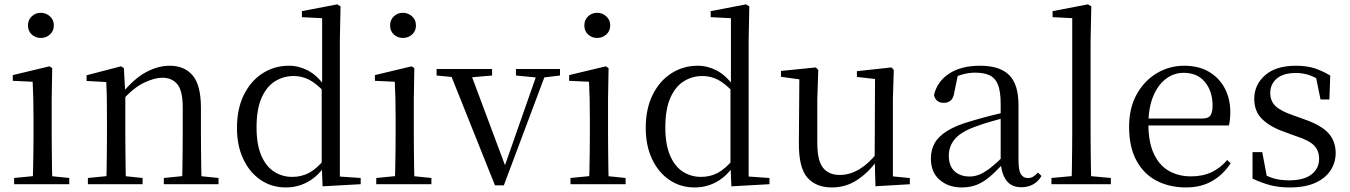

<svg xmlns="http://www.w3.org/2000/svg" viewBox="-20 -825 6049 860"><path d="M43.3 0V-27.8L153.1 -38.6H184.5L290.3 -27.8V0ZM126.3 0Q127.3 -24.4 128.2 -65.3Q129.1 -106.3 129.6 -150.7Q130.1 -195.1 130.1 -228.5V-288.8Q130.1 -339.6 129.2 -380.6Q128.3 -421.6 126.3 -458.9L37.3 -463V-488.6L201.7 -528L213.9 -519.8L211.5 -380.2V-228.5Q211.5 -195.1 212 -150.7Q212.5 -106.3 213.1 -65.3Q213.7 -24.4 214.7 0ZM162.8 -655Q138.9 -655 122.1 -670.5Q105.3 -686 105.3 -711.1Q105.3 -735.9 122.1 -751.8Q138.9 -767.7 162.8 -767.7Q186.2 -767.7 203.7 -751.8Q221.2 -735.9 221.2 -711.1Q221.2 -686 203.7 -670.5Q186.2 -655 162.8 -655Z M373.7 0V-27.8L482.4 -38.6H514.8L618.7 -27.8V0ZM455.9 0Q457.1 -24.4 457.6 -65.3Q458.1 -106.3 458.6 -150.7Q459.1 -195.1 459.1 -228.5V-289.4Q459.1 -340.8 458.5 -380.8Q457.9 -420.7 455.9 -457.5L367.8 -462.4V-487.9L521.9 -528L534.9 -519.8L541.3 -403.1V-401.7V-228.5Q541.3 -195.1 541.8 -150.7Q542.3 -106.3 542.8 -65.3Q543.3 -24.4 544.3 0ZM713.8 0V-27.8L821.3 -38.6H854.3L958.8 -27.8V0ZM795.5 0Q796.5 -24.4 797 -64.8Q797.5 -105.3 798 -149.7Q798.5 -194.1 798.5 -228.5V-344.3Q798.5 -418.1 774.4 -447.5Q750.3 -476.9 706.6 -476.9Q672.9 -476.9 625.8 -454.8Q578.6 -432.7 524.2 -372.4L515.7 -406H525.8Q580.4 -472.9 634.1 -501.7Q687.9 -530.6 740.5 -530.6Q806 -530.6 843 -487.1Q880 -443.5 880 -342.4V-228.5Q880 -194.1 880.5 -149.7Q881 -105.3 881.6 -64.8Q882.2 -24.4 883.2 0Z M1260.4 14.6Q1197 14.6 1147.4 -19Q1097.9 -52.6 1069.7 -112.6Q1041.4 -172.7 1041.4 -251.6Q1041.4 -337.9 1072.4 -400.3Q1103.3 -462.8 1156.3 -496.7Q1209.2 -530.6 1274.4 -530.6Q1318.2 -530.6 1359.3 -509.2Q1400.5 -487.7 1436.7 -437.5H1446.5L1433.8 -411.3Q1398.2 -450.3 1365.6 -467.4Q1333 -484.5 1295.8 -484.5Q1249.9 -484.5 1212 -461.1Q1174.2 -437.6 1151.7 -386.9Q1129.1 -336.1 1129.1 -253.7Q1129.1 -178.2 1150.2 -128.9Q1171.2 -79.6 1207.6 -56.1Q1244.1 -32.7 1289.2 -32.7Q1330.2 -32.7 1364 -50.6Q1397.7 -68.5 1432.4 -110.2L1444.9 -82.4H1435.5Q1401.7 -33.4 1357.1 -9.4Q1312.5 14.6 1260.4 14.6ZM1425 9.6 1420.9 -88.8V-91.6V-430.7L1422.9 -440.3V-743.5L1332.3 -748.1V-775.1L1490.5 -805.5L1505.3 -796.5L1502.3 -644.4V-34.2L1595.6 -27.8V0Z M1665.3 0V-27.8L1775.1 -38.6H1806.5L1912.3 -27.8V0ZM1748.3 0Q1749.3 -24.4 1750.2 -65.3Q1751.1 -106.3 1751.6 -150.7Q1752.1 -195.1 1752.1 -228.5V-288.8Q1752.1 -339.6 1751.2 -380.6Q1750.3 -421.6 1748.3 -458.9L1659.3 -463V-488.6L1823.7 -528L1835.9 -519.8L1833.5 -380.2V-228.5Q1833.5 -195.1 1834 -150.7Q1834.5 -106.3 1835.1 -65.3Q1835.7 -24.4 1836.7 0ZM1784.8 -655Q1760.9 -655 1744.1 -670.5Q1727.3 -686 1727.3 -711.1Q1727.3 -735.9 1744.1 -751.8Q1760.9 -767.7 1784.8 -767.7Q1808.2 -767.7 1825.7 -751.8Q1843.2 -735.9 1843.2 -711.1Q1843.2 -686 1825.7 -670.5Q1808.2 -655 1784.8 -655Z M2197 5.2 1988.6 -516H2080.9L2250.1 -63.1H2233.4L2238.7 -75.8L2393 -516H2432.3L2236.8 5.2ZM1935.6 -486.8V-516H2184.1V-486.8L2074.8 -477.1H2034.2ZM2291 -486.8V-516H2488.3V-486.8L2407.3 -477.1H2390.1Z M2535.3 0V-27.8L2645.1 -38.6H2676.5L2782.3 -27.8V0ZM2618.3 0Q2619.3 -24.4 2620.2 -65.3Q2621.1 -106.3 2621.6 -150.7Q2622.1 -195.1 2622.1 -228.5V-288.8Q2622.1 -339.6 2621.2 -380.6Q2620.3 -421.6 2618.3 -458.9L2529.3 -463V-488.6L2693.7 -528L2705.9 -519.8L2703.5 -380.2V-228.5Q2703.5 -195.1 2704 -150.7Q2704.5 -106.3 2705.1 -65.3Q2705.7 -24.4 2706.7 0ZM2654.8 -655Q2630.9 -655 2614.1 -670.5Q2597.3 -686 2597.3 -711.1Q2597.3 -735.9 2614.1 -751.8Q2630.9 -767.7 2654.8 -767.7Q2678.2 -767.7 2695.7 -751.8Q2713.2 -735.9 2713.2 -711.1Q2713.2 -686 2695.7 -670.5Q2678.2 -655 2654.8 -655Z M3091.4 14.6Q3028 14.6 2978.4 -19Q2928.9 -52.6 2900.7 -112.6Q2872.4 -172.7 2872.4 -251.6Q2872.4 -337.9 2903.4 -400.3Q2934.3 -462.8 2987.3 -496.7Q3040.2 -530.6 3105.4 -530.6Q3149.2 -530.6 3190.3 -509.2Q3231.5 -487.7 3267.7 -437.5H3277.5L3264.8 -411.3Q3229.2 -450.3 3196.6 -467.4Q3164 -484.5 3126.8 -484.5Q3080.9 -484.5 3043 -461.1Q3005.2 -437.6 2982.7 -386.9Q2960.1 -336.1 2960.1 -253.7Q2960.1 -178.2 2981.2 -128.9Q3002.2 -79.6 3038.6 -56.1Q3075.1 -32.7 3120.2 -32.7Q3161.2 -32.7 3195 -50.6Q3228.7 -68.5 3263.4 -110.2L3275.9 -82.4H3266.5Q3232.7 -33.4 3188.1 -9.4Q3143.5 14.6 3091.4 14.6ZM3256 9.6 3251.9 -88.8V-91.6V-430.7L3253.9 -440.3V-743.5L3163.3 -748.1V-775.1L3321.5 -805.5L3336.3 -796.5L3333.3 -644.4V-34.2L3426.6 -27.8V0Z M3705.9 14.6Q3634.8 14.6 3596.1 -29.8Q3557.3 -74.2 3558.3 -185.8L3560.5 -483.7L3582.7 -466.6L3478.1 -481V-507.3L3634.5 -523L3645.2 -511.5L3640.8 -380.4V-185.1Q3640.8 -105.3 3666.6 -73.3Q3692.4 -41.4 3741.3 -41.4Q3787.8 -41.4 3831.1 -68.1Q3874.4 -94.9 3909.9 -141.8L3933.1 -103H3906.7Q3868.1 -51 3818.2 -18.2Q3768.3 14.6 3705.9 14.6ZM3901.4 9.3 3897.8 -114.1V-115.5L3899.4 -471.2L3818.2 -480.3V-506.2L3973.2 -523L3983.4 -511.5L3979.4 -380.4V-35L4055.3 -27.4V0.2Z M4287.7 14.6Q4228.5 14.6 4189.1 -19.1Q4149.6 -52.8 4149.6 -115.1Q4149.6 -153.9 4166.8 -184.3Q4183.9 -214.6 4223.4 -239Q4262.9 -263.5 4328.9 -282.3Q4370.8 -294.9 4416.8 -306.7Q4462.8 -318.5 4502.8 -327.7V-303.3Q4462.8 -293.3 4421.7 -281.5Q4380.6 -269.7 4346.6 -257Q4283.3 -233.6 4256.6 -201.7Q4229.9 -169.7 4229.9 -128.2Q4229.9 -81.6 4255.5 -58Q4281.2 -34.4 4323.1 -34.4Q4345.6 -34.4 4367.6 -43.3Q4389.6 -52.2 4417.7 -74.2Q4445.7 -96.3 4483.8 -134.4L4492.5 -87.1H4468.9Q4437.7 -53.7 4410.5 -31.1Q4383.2 -8.4 4354.1 3.1Q4325 14.6 4287.7 14.6ZM4554.8 13.6Q4510.1 13.6 4487.8 -16.6Q4465.5 -46.7 4462.2 -99.7V-103.3V-359Q4462.2 -415 4450.1 -445.3Q4437.9 -475.6 4412.7 -487.6Q4387.6 -499.6 4348 -499.6Q4319.3 -499.6 4290.1 -491.4Q4260.9 -483.2 4227.7 -464.7L4271.2 -491.9L4254.8 -412.7Q4251.2 -386 4238.7 -375.2Q4226.1 -364.3 4207.4 -364.3Q4171.2 -364.3 4163.5 -399.7Q4178.4 -461 4232.1 -495.8Q4285.8 -530.6 4370.2 -530.6Q4457.5 -530.6 4499.8 -489.2Q4542 -447.8 4542 -354.6V-107.7Q4542 -60.8 4553.1 -44.2Q4564.1 -27.5 4584.4 -27.5Q4597 -27.5 4607 -33.2Q4617 -38.8 4629.4 -52.1L4645.1 -36.7Q4629.2 -10.7 4606.6 1.4Q4584 13.6 4554.8 13.6Z M4689.6 0V-27.8L4806.5 -38.6H4838.1L4955.7 -27.8V0ZM4779.7 0Q4780.7 -31.5 4781.2 -70.8Q4781.7 -110.1 4782.2 -151.5Q4782.7 -192.9 4782.7 -228.5V-743.7L4694.7 -748.1V-775.1L4853.1 -805.5L4868.1 -796.5L4864.9 -641V-228.5Q4864.9 -192.9 4865.4 -151.5Q4865.9 -110.1 4866.5 -70.8Q4867.1 -31.5 4868.1 0Z M5292.3 14.6Q5218.5 14.6 5160.6 -15.4Q5102.7 -45.5 5070.1 -106.2Q5037.4 -167 5037.4 -256.8Q5037.4 -341.1 5071.5 -402.5Q5105.6 -463.8 5161.8 -497.2Q5218 -530.6 5283.9 -530.6Q5349.2 -530.6 5395.4 -503.3Q5441.6 -475.9 5466.1 -429.2Q5490.7 -382.4 5490.7 -323.2Q5490.7 -286.8 5484.4 -262.9H5075.6V-294.2H5366.3Q5392.6 -294.2 5402 -308.2Q5411.3 -322.1 5411.3 -352.3Q5411.3 -416.2 5377.2 -457.5Q5343.2 -498.8 5281.6 -498.8Q5237.8 -498.8 5202 -471.6Q5166.1 -444.5 5145 -392.8Q5123.9 -341.2 5123.9 -268.7Q5123.9 -188 5148.4 -135.9Q5172.9 -83.8 5215.9 -59.4Q5259 -35 5314.5 -35Q5367.5 -35 5406.8 -53.7Q5446.2 -72.3 5476.7 -108.1L5492.6 -94.3Q5460 -43.5 5410 -14.4Q5360 14.6 5292.3 14.6Z M5757.4 14.6Q5708.9 14.6 5670 4.5Q5631.1 -5.6 5590.2 -25.1L5590.3 -143.7H5633.8L5657.5 -18.1L5620.9 -20.3V-56.3Q5649.4 -37.5 5680.2 -27.4Q5710.9 -17.3 5754.7 -17.3Q5821.2 -17.3 5854.8 -44.1Q5888.5 -70.9 5888.5 -113.5Q5888.5 -150.2 5865.8 -173.6Q5843.2 -197 5781.6 -216.4L5729.9 -235.4Q5669.2 -257 5633.6 -291.4Q5598 -325.9 5598 -382Q5598 -445.2 5646.4 -487.9Q5694.8 -530.6 5785.1 -530.6Q5830.4 -530.6 5865.5 -519.9Q5900.7 -509.2 5938.4 -486.4L5934.6 -379.4H5894.9L5871.1 -495.5L5902.5 -490.1V-457.8Q5871.7 -479.4 5843.9 -488.7Q5816.2 -498.1 5785.1 -498.1Q5728.1 -498.1 5698.9 -473.1Q5669.7 -448 5669.7 -408.5Q5669.7 -372 5693.7 -349.5Q5717.6 -327 5772.5 -308.4L5822.8 -290.4Q5898.6 -264 5930.7 -228.1Q5962.7 -192.1 5962.7 -139.6Q5962.7 -96.6 5939.5 -61.4Q5916.3 -26.2 5870.9 -5.8Q5825.5 14.6 5757.4 14.6Z"/></svg>

Font: Noto Serif SC ExtraLight
Style: Regular
Weight: 200
Designer: Ryoko NISHIZUKA 西塚涼子 (kana & ideographs); Frank Grießhammer (Latin, Greek & Cyrillic); Wenlong ZHANG 张文龙 (bopomofo); San
Foundry: Adobe
Version: Version 2.002-H1;hotconv 1.1.0;makeotfexe 2.6.0